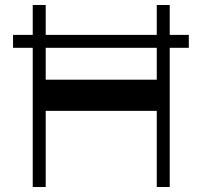

<svg xmlns="http://www.w3.org/2000/svg" viewBox="-20 -750 809 770"><path d="M32.3 -558.3V-610.1H737.2V-558.3ZM154.4 -305.4V-430.4H616.9V-305.4ZM111.3 0V-730H163.3V0ZM608.7 0V-730H660.7V0Z"/></svg>

Font: Savate ExtraLight
Style: Regular
Weight: 200
Designer: Max Esnée
Foundry: Plomb Type
Version: Version 2.000